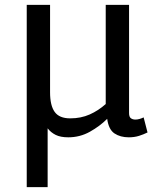

<svg xmlns="http://www.w3.org/2000/svg" viewBox="-20 -550 657 790"><path d="M90 -530H186V-170Q186 -116 205 -89.5Q224 -63 269 -63Q313 -63 349 -79Q385 -95 415 -122V-530H511V-85Q511 -69 518.5 -63.5Q526 -58 537 -58Q545 -58 554 -60.5Q563 -63 571 -67L587 -5Q571 3 552 9Q533 15 510 15Q475 15 451 -1Q427 -17 421 -61Q391 -31 350 -8Q309 15 261 15Q229 15 209 5Q189 -5 176 -22V220H90Z"/></svg>

Font: Orienta
Style: Regular
Weight: 400
Designer: Eduardo Rodriguez Tunni
Foundry: Eduardo Rodriguez Tunni
Version: Version 1.001